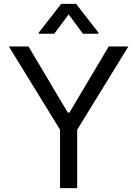

<svg xmlns="http://www.w3.org/2000/svg" viewBox="-20 -966 705 986"><path d="M126.4 -727.3 328.1 -387.8H336.6L538.4 -727.3H639.2L376.4 -299.7V0H288.4V-299.7L25.6 -727.3ZM332.4 -892 258.5 -792.6H179V-798.3L294 -946H370.7L485.8 -798.3V-792.6H406.2Z"/></svg>

Font: Fast_Sans
Style: Regular
Weight: 400
Designer: Rasmus Andersson
Foundry: rsms
Version: Version 3.018;git-588b23468